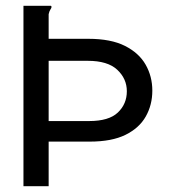

<svg xmlns="http://www.w3.org/2000/svg" viewBox="-20 -643 590 663"><path d="M61 0V-623H156Q158 -621 158 -619Q158 -616 154 -610Q150 -604 148 -594V-509H285Q363 -509 411.5 -484.5Q460 -460 483 -419.5Q506 -379 506 -330Q506 -281 483.5 -241Q461 -201 413.5 -177.5Q366 -154 290 -154H148V0ZM148 -225H288Q356 -225 387 -254.5Q418 -284 418 -328Q418 -371 385 -402Q352 -433 283 -433H148Z"/></svg>

Font: Inconsolata SemiExpanded Medium
Style: Regular
Weight: 500
Width: 6
Monospace: yes
Designer: Raph Levien, Cyreal, Brenton Simpson
Foundry: Raph Levien, Cyreal, Google
Version: Version 3.001; ttfautohint (v1.8.2.53-6de2)